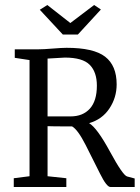

<svg xmlns="http://www.w3.org/2000/svg" viewBox="-20 -747 558 767"><path d="M231 -609 139 -708 169 -727 261 -655 356 -727 383 -709 291 -609ZM35 0V-35L98 -43V-507L39 -516V-550H134Q154 -550 190.5 -553Q227 -556 246 -556Q354 -556 400 -520.5Q446 -485 446 -410Q446 -357 417 -313.5Q388 -270 336 -255Q368 -236 419.5 -141Q471 -46 488 -42L518 -34V0H421Q406 0 379.5 -53.5Q353 -107 322 -168Q291 -229 268 -242Q183 -242 170 -243V-43L245 -35V0ZM170 -282Q180 -282 198.5 -282Q217 -282 237.5 -282Q258 -282 262 -282Q311 -282 339 -313Q367 -344 367 -405Q367 -459 338.5 -488Q310 -517 239 -517Q234 -517 170 -513Z"/></svg>

Font: Aikya
Style: Regular
Weight: 400
Designer: Neelakash Kshetrimayum (Latin subset based on Merriweather by Eben Sorkin)
Foundry: Brand New Type
Version: Version 1.00 b005